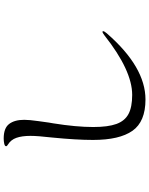

<svg xmlns="http://www.w3.org/2000/svg" viewBox="96 -883 808 1040"><g transform="rotate(-90 500.0 -363.0)"><path d="M262 -263Q262 -354 275 -484Q284 -563 284 -602Q284 -648 273.5 -678Q263 -708 237 -724Q228 -729 228 -734Q228 -741 241.5 -744Q255 -747 270 -747Q326 -747 348.5 -717.5Q371 -688 371 -636Q371 -608 364 -559.5Q357 -511 356 -502Q354 -495 352 -479Q332 -354 332 -262Q332 -182 348.5 -136.5Q365 -91 402.5 -71Q440 -51 506 -51Q638 -51 828 -201Q831 -203 837.5 -207.5Q844 -212 848 -212Q851 -212 851 -208Q851 -202 839 -188Q657 21 481 21Q361 21 311.5 -49.5Q262 -120 262 -263Z"/></g></svg>

Font: Shippori Mincho Medium
Style: Regular
Weight: 500
Designer: FONTDASU
Foundry: FONTDASU / Google Inc. / but / Adobe
Version: Version 3.110; ttfautohint (v1.8.3)